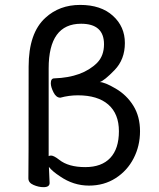

<svg xmlns="http://www.w3.org/2000/svg" viewBox="-20 -752 650 786"><path d="M179.2 -112.8Q183.1 -115.2 189 -115.2Q200.2 -115.2 222.2 -98.1Q259.8 -67.9 329.1 -67.9Q396 -67.9 431.4 -105.5Q466.8 -143.1 466.8 -214.8Q466.8 -286.1 423.3 -324Q379.9 -361.8 298.8 -361.8Q262.2 -361.8 227.1 -352.1Q210 -352.1 199 -374Q188 -396 188 -411.1Q188 -431.2 202.1 -431.2Q317.9 -435.1 377.9 -495.1Q405.8 -523.9 405.8 -570.8Q405.8 -654.8 312 -654.8Q179.2 -654.8 179.2 -472.2ZM158.2 14.2Q138.2 14.2 117.2 5.1Q96.2 -3.9 96.2 -22Q97.2 -29.8 97.2 -479Q97.2 -617.2 166 -679.2Q223.1 -731.9 308.1 -731.9Q393.1 -731.9 442.1 -687.5Q491.2 -643.1 491.2 -575.9Q491.2 -508.8 449.2 -465.3Q407.2 -421.9 388.2 -416Q408.2 -416 453.6 -389.4Q499 -362.8 526.1 -318.8Q553.2 -274.9 553.2 -214.8Q553.2 -154.8 527.1 -104Q501 -53.2 453.4 -22.7Q405.8 7.8 344.2 7.8Q280.8 7.8 226.1 -29.8Q193.8 -50.8 180.2 -68.8L183.1 -2.9Q183.1 14.2 158.2 14.2Z"/></svg>

Font: LXGW WenKai Screen
Style: Regular
Weight: 400
Designer: LXGW / Fontworks Inc.
Foundry: LXGW / Fontworks Inc.
Version: Version 1.510;January 18,2025